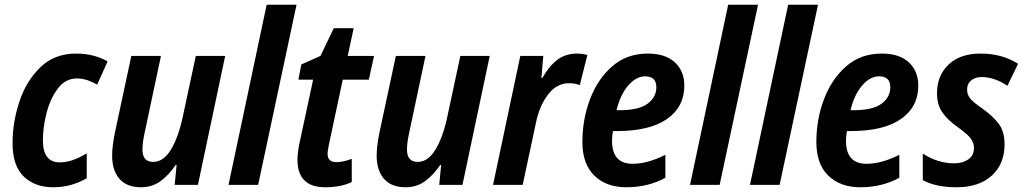

<svg xmlns="http://www.w3.org/2000/svg" viewBox="-20 -780 4319 810"><path d="M346 -28V-133Q316 -115 288 -105Q260 -95 232 -95Q161 -95 161 -188Q161 -243 176.5 -303.5Q192 -364 224 -406.5Q256 -449 304 -449Q328 -449 349.5 -441.5Q371 -434 390 -423L434 -521Q376 -554 301 -554Q210 -554 150.5 -496.5Q91 -439 62 -352Q33 -265 33 -175Q33 -81 80 -35.5Q127 10 204 10Q246 10 281.5 -0.5Q317 -11 346 -28Z M721 -84H725L717 0H815L930 -544H806L751 -287Q733 -202 701.5 -149.5Q670 -97 626 -97Q581 -97 581 -149Q581 -178 590 -219L659 -544H534L464 -217Q453 -160 453 -124Q453 -61 484 -25.5Q515 10 575 10Q622 10 657.5 -16Q693 -42 721 -84Z M1069 0 1231 -760H1105L944 0Z M1464 -12V-110Q1428 -96 1399 -96Q1362 -96 1362 -131Q1362 -142 1367 -167L1426 -444H1536L1558 -544H1447L1472 -661H1388L1332 -544L1251 -508L1239 -444H1301L1243 -174Q1235 -135 1235 -106Q1235 10 1352 10Q1418 10 1464 -12Z M1837 -84H1841L1833 0H1931L2046 -544H1922L1867 -287Q1849 -202 1817.5 -149.5Q1786 -97 1742 -97Q1697 -97 1697 -149Q1697 -178 1706 -219L1775 -544H1650L1580 -217Q1569 -160 1569 -124Q1569 -61 1600 -25.5Q1631 10 1691 10Q1738 10 1773.5 -16Q1809 -42 1837 -84Z M2185 0 2241 -262Q2255 -332 2291.5 -380.5Q2328 -429 2381 -429Q2405 -429 2426 -421L2458 -548Q2438 -554 2414 -554Q2366 -554 2331 -527.5Q2296 -501 2268 -451H2264L2272 -544H2175L2060 0Z M2787 -30V-127Q2712 -89 2649 -89Q2562 -89 2562 -186Q2562 -207 2566 -227H2581Q2721 -227 2794 -278Q2867 -329 2867 -419Q2867 -480 2827 -517Q2787 -554 2713 -554Q2624 -554 2562.5 -500Q2501 -446 2469 -361Q2437 -276 2437 -181Q2437 -88 2487.5 -39Q2538 10 2622 10Q2714 10 2787 -30ZM2701 -458Q2749 -458 2749 -412Q2749 -370 2712 -342.5Q2675 -315 2593 -315H2581Q2597 -381 2630.5 -419.5Q2664 -458 2701 -458Z M3016 0 3178 -760H3052L2891 0Z M3269 0 3431 -760H3305L3144 0Z M3774 -30V-127Q3699 -89 3636 -89Q3549 -89 3549 -186Q3549 -207 3553 -227H3568Q3708 -227 3781 -278Q3854 -329 3854 -419Q3854 -480 3814 -517Q3774 -554 3700 -554Q3611 -554 3549.5 -500Q3488 -446 3456 -361Q3424 -276 3424 -181Q3424 -88 3474.5 -39Q3525 10 3609 10Q3701 10 3774 -30ZM3688 -458Q3736 -458 3736 -412Q3736 -370 3699 -342.5Q3662 -315 3580 -315H3568Q3584 -381 3617.5 -419.5Q3651 -458 3688 -458Z M4218 -171Q4218 -226 4192.5 -259Q4167 -292 4123 -323Q4085 -349 4072.5 -365Q4060 -381 4060 -402Q4060 -427 4077.5 -441Q4095 -455 4121 -455Q4175 -455 4230 -418L4275 -511Q4207 -554 4117 -554Q4030 -554 3981.5 -507.5Q3933 -461 3933 -386Q3933 -340 3954 -308Q3975 -276 4020 -244Q4062 -214 4075.5 -195.5Q4089 -177 4089 -156Q4089 -124 4065 -107.5Q4041 -91 4006 -91Q3936 -91 3873 -132V-20Q3928 10 4016 10Q4110 10 4164 -39Q4218 -88 4218 -171Z"/></svg>

Font: Noto Sans UI SemiCondensed
Style: Bold Italic
Weight: 700
Width: 4
Designer: Monotype Design Team
Foundry: Monotype Imaging Inc.
Version: 1.001